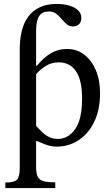

<svg xmlns="http://www.w3.org/2000/svg" viewBox="-20 -733 562 973"><path d="M260 220H7V192Q54 192 67 176.5Q80 161 80 119V-484Q80 -534 90.5 -576.5Q101 -619 124 -650Q146 -679 181.5 -696Q217 -713 267 -713Q304 -713 332 -704.5Q360 -696 376 -680.5Q392 -665 392 -643Q392 -621 380 -610Q368 -599 350 -599Q330 -599 316.5 -611.5Q303 -624 291 -638Q279 -652 264.5 -663.5Q250 -675 227 -675Q196 -675 180 -654Q164 -633 163 -580V-400H167Q202 -442 238.5 -463.5Q275 -485 319 -485Q369 -485 406.5 -456.5Q444 -428 465.5 -377.5Q487 -327 487 -261Q487 -176 457.5 -115.5Q428 -55 378 -22.5Q328 10 268 10Q240 10 215 1Q190 -8 168 -18H163V113Q163 145 171 162Q179 179 200 185Q221 191 260 191ZM273 -29Q326 -29 361 -79Q396 -129 396 -233Q396 -327 365 -372Q334 -417 278 -417Q238 -417 207.5 -396Q177 -375 163 -356V-95Q173 -85 188 -69Q203 -53 224 -41Q245 -29 273 -29Z"/></svg>

Font: STIX Two Text
Style: Regular
Weight: 400
Designer: Ross Mills, John Hudson & Paul Hanslow, Tiro Typeworks Ltd; with prior portions MicroPress Inc., and Coen Hoffman.
Foundry: Tiro Typeworks Ltd
Version: Version 2.13 b171